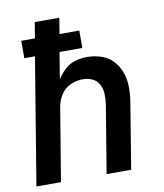

<svg xmlns="http://www.w3.org/2000/svg" viewBox="-83 -803 741 870"><g transform="rotate(-10 288.0 -367.5)"><path d="M14 0H127L183 -338Q188 -366 204.5 -392Q221 -418 249 -430Q277 -442 305 -442Q329 -442 349 -432.5Q369 -423 379.5 -403.5Q390 -384 391 -361Q392 -338 389 -315L337 0H450L499 -299Q505 -334 505 -369Q505 -404 494.5 -435.5Q484 -467 462 -491.5Q440 -516 408 -527Q376 -538 341 -538Q315 -538 288 -530.5Q261 -523 239.5 -503.5Q218 -484 203 -460L223 -582H328V-662H237L249 -735H136L124 -662H61V-582H110Z"/></g></svg>

Font: Iosevka Sparkle SmBdObl
Style: Regular
Weight: 600
Italic angle: -9°
Designer: Belleve Invis
Foundry: Belleve Invis
Version: Version 4.5.0; ttfautohint (v1.8.3)